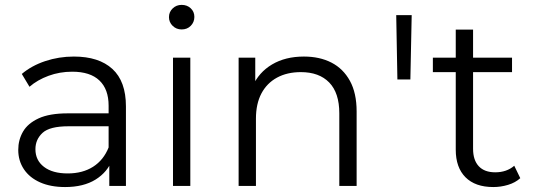

<svg xmlns="http://www.w3.org/2000/svg" viewBox="-20 -762 2183 787"><path d="M428 0V-115.6L425.2 -135.5V-328.9Q425.2 -396.3 387.4 -432.2Q349.7 -468.1 275.9 -468.1Q224.7 -468.1 179 -451.3Q133.2 -434.4 100.9 -406.3L69.4 -458.9Q109.2 -492.7 165.3 -511.5Q221.4 -530.2 282.8 -530.2Q385.3 -530.2 440.7 -479.4Q496.2 -428.6 496.2 -326V0ZM246.9 4.7Q187.7 4.7 144.5 -14.4Q101.2 -33.6 78 -68.3Q54.8 -103 54.8 -147.7Q54.8 -188.6 74.3 -222.4Q93.8 -256.2 138.3 -276.8Q182.8 -297.4 258.1 -297.4H439V-244.4H260.5Q183.8 -244.4 154.5 -217.5Q125.2 -190.5 125.2 -150.4Q125.2 -104.8 160.3 -78Q195.4 -51.1 257.6 -51.1Q318.5 -51.1 361.6 -78.5Q404.7 -106 425.2 -157.6L440.8 -108.9Q421 -56.6 371.6 -25.9Q322.2 4.7 246.9 4.7Z M689.1 0V-525.5H760.1V0ZM724.6 -641.3Q702.7 -641.3 687.7 -656.1Q672.6 -670.9 672.6 -691.7Q672.6 -712.9 687.7 -727.4Q702.7 -742 724.6 -742Q747 -742 761.8 -728Q776.7 -714 776.7 -692.8Q776.7 -671.5 762.1 -656.4Q747.5 -641.3 724.6 -641.3Z M958.1 0V-525.5H1026.3V-381.3L1015.2 -407.6Q1040.5 -465.4 1095.1 -497.8Q1149.7 -530.2 1225.7 -530.2Q1290.3 -530.2 1338.6 -505.4Q1386.8 -480.6 1414.3 -430.6Q1441.8 -380.7 1441.8 -305V0H1370.8V-297.6Q1370.8 -381.2 1329.5 -423.8Q1288.1 -466.4 1213.1 -466.4Q1157 -466.4 1115.4 -443.8Q1073.8 -421.1 1051.4 -378.7Q1029.1 -336.2 1029.1 -275.9V0Z M1608.9 -436.4 1604.1 -700H1667.5L1662.1 -436.4Z M2002 4.7Q1928 4.7 1888 -35.4Q1848.1 -75.5 1848.1 -148.4V-640.8H1919.1V-152.2Q1919.1 -105.7 1942.4 -80.7Q1965.7 -55.7 2009.8 -55.7Q2056.7 -55.7 2087.9 -82.6L2112.6 -31.7Q2092.4 -13.3 2062.6 -4.3Q2032.8 4.7 2002 4.7ZM1754.3 -466.3V-525.5H2078.8V-466.3Z"/></svg>

Font: Montserrat Thin
Style: Regular
Weight: 100
Designer: Julieta Ulanovsky
Foundry: Julieta Ulanovsky
Version: Version 9.000